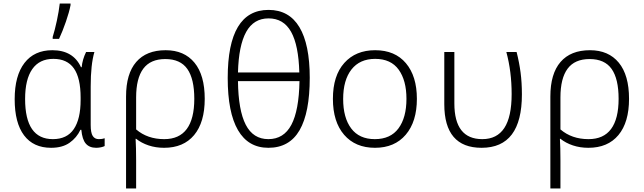

<svg xmlns="http://www.w3.org/2000/svg" viewBox="-20 -826 3640 1086"><path d="M63 -265Q63 -398 118.5 -470Q174 -542 276 -542Q394 -542 438 -446H442Q446 -489 467 -532H514Q493 -461 493 -337V-119Q493 -75 504.5 -57Q516 -39 539 -39Q559 -39 572 -44V0Q565 4 551.5 7Q538 10 524 10Q486 10 465.5 -13.5Q445 -37 440 -92H435Q414 -47 373.5 -18.5Q333 10 269 10Q169 10 116 -60.5Q63 -131 63 -265ZM436 -260V-274Q436 -385 398 -439Q360 -493 282 -493Q203 -493 162.5 -435Q122 -377 122 -266Q122 -39 279 -39Q359 -39 397.5 -96Q436 -153 436 -260ZM278 -617Q290 -655 301.5 -708.5Q313 -762 318 -806H379V-797Q372 -759 353 -704Q334 -649 314 -606H278Z M693 -280Q693 -409 750.5 -475.5Q808 -542 917 -542Q1022 -542 1080 -471.5Q1138 -401 1138 -267Q1138 -134 1078 -62Q1018 10 908 10Q861 10 820.5 -3.5Q780 -17 750 -41H747Q750 9 750 81V240H693ZM1079 -267Q1079 -380 1039.5 -436Q1000 -492 915 -492Q831 -492 790.5 -437.5Q750 -383 750 -275V-94Q814 -39 909 -39Q994 -39 1036.5 -96.5Q1079 -154 1079 -267Z M1268 -385Q1268 -770 1499 -770Q1615 -770 1673.5 -672.5Q1732 -575 1732 -386Q1732 -189 1674.5 -89.5Q1617 10 1498 10Q1384 10 1326 -90Q1268 -190 1268 -385ZM1673 -416Q1669 -570 1626.5 -646Q1584 -722 1499 -722Q1415 -722 1372.5 -645.5Q1330 -569 1326 -416ZM1674 -367H1326Q1328 -202 1370 -120.5Q1412 -39 1498 -39Q1585 -39 1628 -120Q1671 -201 1674 -367Z M1863 -267Q1863 -398 1927.5 -470Q1992 -542 2102 -542Q2214 -542 2276 -468.5Q2338 -395 2338 -267Q2338 -138 2275 -64Q2212 10 2101 10Q1990 10 1926.5 -63.5Q1863 -137 1863 -267ZM2279 -267Q2279 -371 2235 -432Q2191 -493 2102 -493Q2015 -493 1968 -433Q1921 -373 1921 -266Q1921 -160 1966.5 -99.5Q2012 -39 2100 -39Q2189 -39 2234 -100Q2279 -161 2279 -267Z M2493 -237V-532H2550V-241Q2550 -39 2708 -39Q2791 -39 2832.5 -102Q2874 -165 2874 -294Q2874 -421 2844 -532H2902Q2917 -473 2924.5 -416Q2932 -359 2932 -292Q2932 10 2704 10Q2493 10 2493 -237Z M3093 -280Q3093 -409 3150.5 -475.5Q3208 -542 3317 -542Q3422 -542 3480 -471.5Q3538 -401 3538 -267Q3538 -134 3478 -62Q3418 10 3308 10Q3261 10 3220.5 -3.5Q3180 -17 3150 -41H3147Q3150 9 3150 81V240H3093ZM3479 -267Q3479 -380 3439.5 -436Q3400 -492 3315 -492Q3231 -492 3190.5 -437.5Q3150 -383 3150 -275V-94Q3214 -39 3309 -39Q3394 -39 3436.5 -96.5Q3479 -154 3479 -267Z"/></svg>

Font: Noto Sans Mono UI Light
Style: Regular
Weight: 300
Monospace: yes
Designer: Monotype Design team
Foundry: Monotype Imaging Inc.
Version: Version 1.000